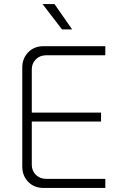

<svg xmlns="http://www.w3.org/2000/svg" viewBox="-20 -928 594 948"><path d="M195 0Q149 0 119.5 -30Q90 -60 90 -106V-594Q90 -640 119.5 -670Q149 -700 195 -700H500V-655H207Q177 -655 157 -635Q137 -615 137 -586V-114Q137 -85 157 -65Q177 -45 207 -45H500V0ZM116 -328V-372H479V-328ZM286 -783 190 -908H249L336 -783Z"/></svg>

Font: SUSE Thin ExtraLight
Style: Regular
Weight: 250
Version: Version 1.000